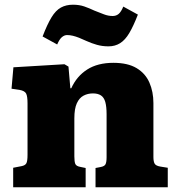

<svg xmlns="http://www.w3.org/2000/svg" viewBox="-20 -796 753 816"><path d="M36 0V-83L72 -90Q87 -93 92 -102Q97 -111 97 -138V-357Q97 -387 91 -398.5Q85 -410 63 -414L29 -419L37 -510L254 -523L271 -513L279 -421H283Q306 -472 350.5 -500.5Q395 -529 462 -529Q523 -529 560.5 -506.5Q598 -484 615 -445Q632 -406 632 -358V-129Q632 -109 637.5 -100Q643 -91 662 -88L693 -83V0H386V-82L407 -86Q424 -89 428.5 -98Q433 -107 433 -128V-310Q433 -343 427.5 -362.5Q422 -382 409 -390.5Q396 -399 375 -399Q353 -399 335 -389.5Q317 -380 306.5 -357Q296 -334 296 -293V-131Q296 -109 300 -99.5Q304 -90 320 -87L344 -82V0ZM441 -599Q415 -599 392 -605.5Q369 -612 347 -622Q330 -630 316 -635.5Q302 -641 289.5 -644Q277 -647 265 -647Q254 -647 243.5 -638.5Q233 -630 223 -607L161 -641Q181 -693 199 -722.5Q217 -752 239 -764Q261 -776 290 -776Q317 -776 338.5 -768.5Q360 -761 381 -751Q404 -742 422 -735Q440 -728 459 -728Q474 -728 484.5 -737Q495 -746 504 -768L566 -734Q547 -685 529.5 -655.5Q512 -626 490.5 -612.5Q469 -599 441 -599Z"/></svg>

Font: Literata ExtraBold
Style: Regular
Weight: 800
Designer: Latin by Veronika Burian and Jose Scaglione. Greek by Irene Vlachou. Cyrillic by Vera Evstafieva.
Foundry: TypeTogether
Version: Version 3.103;gftools[0.9.29]